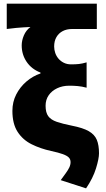

<svg xmlns="http://www.w3.org/2000/svg" viewBox="-20 -819 583 1053"><path d="M452 214 313 169Q329 147 341 130.5Q353 114 360 99.5Q367 85 367 70Q367 55 357.5 45Q348 35 325 26.5Q302 18 260 9Q201 -4 153 -28Q105 -52 76.5 -96Q48 -140 48 -211Q48 -260 69 -301Q90 -342 125 -372Q160 -402 202 -416V-421Q153 -440 126 -480Q99 -520 99 -570Q99 -597 111 -625Q123 -653 147 -671Q127 -670 109 -669Q91 -668 69.5 -666Q48 -664 17 -660V-799H511V-660H376Q346 -660 324 -648.5Q302 -637 289.5 -615.5Q277 -594 277 -564Q277 -546 283 -528.5Q289 -511 301 -497Q313 -483 330.5 -474.5Q348 -466 370 -466Q395 -466 413 -468Q431 -470 455 -477V-338Q429 -345 406 -347Q383 -349 360 -349Q323 -349 293.5 -335Q264 -321 247 -296.5Q230 -272 230 -239Q230 -202 244.5 -182Q259 -162 291 -151Q323 -140 373 -130Q435 -118 467 -99.5Q499 -81 511 -52Q523 -23 523 22Q523 51 506.5 104.5Q490 158 452 214Z"/></svg>

Font: Noto Sans SC Black
Style: Regular
Weight: 900
Designer: Ryoko NISHIZUKA  (kana, bopomofo & ideographs); Paul D. Hunt (Latin, Greek & Cyrillic); Sandoll Communications , Soo-you
Foundry: Adobe
Version: Version 2.004-H2;hotconv 1.0.118;makeotfexe 2.5.65603